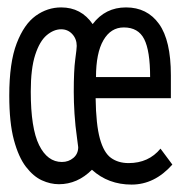

<svg xmlns="http://www.w3.org/2000/svg" viewBox="-20 -486 490 518"><path d="M335 12Q272 12 228 -28Q189 11 139 11Q116 11 93 0.5Q70 -10 50 -36Q30 -62 17.5 -108.5Q5 -155 5 -228Q5 -317 25 -369Q45 -421 76.5 -443.5Q108 -466 145 -466Q199 -466 230 -421Q264 -466 320 -466Q377 -466 409 -421.5Q441 -377 441 -283V-221H238Q239 -150 249.5 -112Q260 -74 279.5 -60Q299 -46 327 -46Q381 -46 413 -85L445 -42Q397 12 335 12ZM239 -278H385Q385 -349 369 -380.5Q353 -412 314 -412Q279 -412 259 -377.5Q239 -343 239 -278ZM147 -49Q165 -49 178 -60Q191 -71 191 -89Q191 -92 188 -112Q183 -147 181 -179Q179 -211 179 -238Q179 -296 183 -325.5Q187 -355 187 -362Q187 -381 175 -394Q163 -407 145 -407Q125 -407 106 -391Q87 -375 75 -338Q63 -301 63 -239Q63 -140 85.5 -94.5Q108 -49 147 -49Z"/></svg>

Font: Inconsolata SemiCondensed
Style: Regular
Weight: 400
Width: 4
Monospace: yes
Designer: Raph Levien, Cyreal, Brenton Simpson
Foundry: Raph Levien, Cyreal, Google
Version: Version 3.001; ttfautohint (v1.8.2.53-6de2)